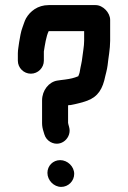

<svg xmlns="http://www.w3.org/2000/svg" viewBox="-20 -712 502 753"><path d="M166 -34C166 -5 191 21 220 21C248 21 271 -2 271 -30C271 -59 245 -84 216 -84C188 -84 166 -62 166 -34ZM205 -396C172 -391 145 -358 145 -318V-229C145 -218 147 -207 151 -195L154 -185C158 -172 166 -162 178 -155C220 -132 263 -173 251 -214L248 -225C248 -226 248 -228 247 -229V-299C251 -300 254 -300 257 -300C279 -304 302 -310 322 -317C365 -333 383 -364 393 -414L397 -430C399 -439 401 -447 402 -456C405 -486 412 -519 412 -552V-634C412 -662 384 -692 355 -692H171C128 -692 98 -668 82 -640C76 -629 73 -617 68 -604C62 -589 58 -564 55 -546L52 -525C51 -518 50 -511 50 -503V-474C50 -446 73 -423 101 -423C129 -423 152 -446 152 -474V-510C156 -535 161 -570 171 -590H310V-552C310 -530 305 -508 303 -488C301 -467 296 -452 293 -432C292 -424 289 -419 287 -413C270 -406 257 -403 235 -400C232 -400 205 -396 205 -396Z"/></svg>

Font: Electronic
Style: UltBlk
Weight: 500
Version: Version 1.011